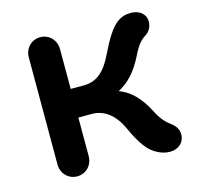

<svg xmlns="http://www.w3.org/2000/svg" viewBox="-84 -624 735 713"><g transform="rotate(-15 283.5 -267.0)"><path d="M189 -62V-210H241C286 -210 326 -183 353 -123C379 -65 404 -31 430 -16C450 -4 467 1 485 1C519 1 542 -21 542 -50C542 -71 532 -85 516 -97C496 -112 481 -127 462 -165C434 -218 402 -250 359 -266C400 -287 431 -322 457 -374C477 -415 491 -429 507 -439C525 -450 534 -468 534 -488C534 -514 512 -535 478 -535C460 -535 442 -533 419 -514C399 -497 377 -463 351 -409C322 -349 290 -320 238 -320H189V-473C189 -508 163 -535 129 -535C95 -535 69 -508 69 -473V-62C69 -27 95 0 129 0C163 0 189 -27 189 -62Z"/></g></svg>

Font: Hotpoint
Style: Bold
Weight: 700
Designer: Andrew Paglinawan, Luciano Perondi, Riccardo Olocco
Foundry: CAST Cooperativa Anonima Servizi Tipografici
Version: Version 1.000;PS 2.1;hotconv 16.6.51;makeotf.lib2.5.65220